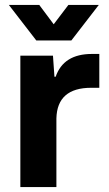

<svg xmlns="http://www.w3.org/2000/svg" viewBox="-20 -763 445 783"><path d="M63 0V-536H196L202 -450H207Q239 -543 355 -543H385V-405H352Q213 -405 210 -280V0ZM128 -598 16 -743H140L199 -664L259 -743H383L271 -598Z"/></svg>

Font: Mona Sans
Style: Bold
Weight: 700
Designer: Deni Anggara
Foundry: GitHub
Version: Version 2.000;Glyphs 3.2.3 (3260)